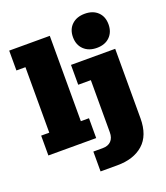

<svg xmlns="http://www.w3.org/2000/svg" viewBox="-145 -729 867 1000"><g transform="rotate(-20 288.5 -229.0)"><path d="M12 0V-110H57V-473H7V-583H232V-110H277V0ZM239 171V61H291Q321 61 337.5 44Q354 27 354 -4V-293H284V-403H529V-18Q529 77 476 124Q423 171 332 171ZM442 -440Q397 -440 370 -466Q343 -492 343 -535Q343 -578 370 -603.5Q397 -629 442 -629Q487 -629 513.5 -603.5Q540 -578 540 -535Q540 -492 513.5 -466Q487 -440 442 -440Z"/></g></svg>

Font: Rokkitt Black
Style: Regular
Weight: 900
Designer: Vernon Adams
Foundry: Vernon Adams
Version: Version 3.103